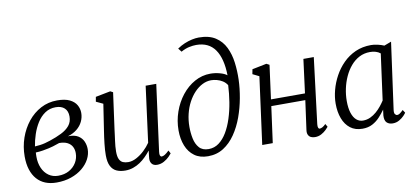

<svg xmlns="http://www.w3.org/2000/svg" viewBox="-75 -1092 2963 1365"><g transform="rotate(-10 1406.5 -409.5)"><path d="M238.5 9Q193 9 157.5 -5.2Q122 -19.5 97 -47.8Q72 -76 58.8 -117.2Q45.5 -158.5 45.5 -212.5Q45.5 -282.5 67.5 -345.8Q89.5 -409 129.2 -458.8Q169 -508.5 223 -537Q277 -565.5 341.5 -565.5Q398 -565.5 431.8 -548.8Q465.5 -532 480.5 -505.5Q495.5 -479 495.5 -448.5Q495.5 -415.5 481.2 -386Q467 -356.5 439.8 -334.5Q412.5 -312.5 373.5 -301Q420 -302 446.5 -285.5Q473 -269 484.5 -242.5Q496 -216 496 -187Q496 -150.5 477.8 -115.5Q459.5 -80.5 425.2 -52.2Q391 -24 343.5 -7.5Q296 9 238.5 9ZM257.5 -36.5Q303 -36.5 336.5 -55.2Q370 -74 388.8 -105.2Q407.5 -136.5 407.5 -173.5Q407.5 -199.5 396.8 -220Q386 -240.5 363 -252.5Q340 -264.5 303.5 -264.5Q296 -262.5 283.8 -258Q271.5 -253.5 256 -248.8Q240.5 -244 224 -240.5Q205 -236.5 180.8 -232.2Q156.5 -228 128.5 -227Q128 -219 127.8 -211.2Q127.5 -203.5 127.5 -196Q127.5 -151 143.2 -114.8Q159 -78.5 188.5 -57.5Q218 -36.5 257.5 -36.5ZM130 -270.5Q151 -272 168.5 -274.2Q186 -276.5 203.8 -281Q221.5 -285.5 242.5 -292.5Q289.5 -308 327.2 -326.8Q365 -345.5 387 -372.2Q409 -399 409 -438Q409 -477.5 386.2 -498.5Q363.5 -519.5 323 -519.5Q279 -519.5 245.5 -496.8Q212 -474 188.8 -437Q165.5 -400 151 -356.2Q136.5 -312.5 130 -270.5Z M733.5 10Q697.5 10 671 -2Q644.5 -14 629.8 -42.5Q615 -71 615 -121Q615 -138.5 616.2 -159.5Q617.5 -180.5 620.2 -204Q623 -227.5 626 -251Q629 -274.5 632.5 -295L661.5 -485L611.5 -508.5L617.5 -542.5L725 -563.5L744 -553.5L708 -291Q705.5 -270 702.8 -249.8Q700 -229.5 697.5 -210Q695 -190.5 693.2 -171.5Q691.5 -152.5 691.5 -134Q691.5 -98 700.8 -78.8Q710 -59.5 726.5 -52.5Q743 -45.5 765.5 -45.5Q794 -45.5 824.2 -61.8Q854.5 -78 881.5 -103.5Q908.5 -129 927 -156.5L980 -559H1056.5L992.5 -79.5Q990 -61 994 -52.2Q998 -43.5 1005.5 -43.5Q1015.5 -43.5 1028.5 -51.5Q1041.5 -59.5 1059.5 -77L1071.5 -54.5Q1067 -48 1051.8 -32.5Q1036.5 -17 1013.5 -4Q990.5 9 963 9Q936 9 923.5 -9Q911 -27 916 -56.5Q916 -58 916.5 -62.8Q917 -67.5 918 -74Q919 -80.5 919.5 -87Q920 -93.5 921 -99L920 -100Q904 -79.5 884.2 -59.8Q864.5 -40 841 -24.2Q817.5 -8.5 790.5 0.8Q763.5 10 733.5 10Z M1330.5 12Q1272 12 1233 -16.5Q1194 -45 1174.5 -94.2Q1155 -143.5 1155 -205Q1155 -274 1177.5 -338.2Q1200 -402.5 1240.2 -453.5Q1280.5 -504.5 1333.8 -534Q1387 -563.5 1447.5 -563.5Q1480.5 -563.5 1514.2 -554.5Q1548 -545.5 1566 -531Q1565 -591.5 1553.2 -638.2Q1541.5 -685 1519 -717.2Q1496.5 -749.5 1462.8 -765.8Q1429 -782 1383.5 -782Q1360 -782 1332 -776Q1304 -770 1273.5 -753L1253.5 -778.5Q1278.5 -796 1306.5 -807.8Q1334.5 -819.5 1361.2 -825.2Q1388 -831 1410.5 -831Q1484.5 -831 1530.5 -801.2Q1576.5 -771.5 1600.8 -721.5Q1625 -671.5 1632.8 -610.5Q1640.5 -549.5 1638.5 -486.5Q1636.5 -424 1624 -355.2Q1611.5 -286.5 1588 -221.5Q1564.5 -156.5 1528.2 -103.5Q1492 -50.5 1443 -19.2Q1394 12 1330.5 12ZM1343.5 -37.5Q1385 -37.5 1418 -62Q1451 -86.5 1476 -128.5Q1501 -170.5 1518.5 -225Q1536 -279.5 1545.8 -340Q1555.5 -400.5 1558.5 -461Q1546 -481 1526.5 -493.2Q1507 -505.5 1485.2 -511Q1463.5 -516.5 1445 -516.5Q1412 -516.5 1381.2 -501Q1350.5 -485.5 1324 -457.8Q1297.5 -430 1277.5 -392.5Q1257.5 -355 1246.5 -310Q1235.5 -265 1235.5 -216.5Q1235.5 -172.5 1244 -131.5Q1252.5 -90.5 1275.8 -64Q1299 -37.5 1343.5 -37.5Z M2134 -78Q2132 -60 2135.8 -51.8Q2139.5 -43.5 2145 -43.5Q2154 -43.5 2165.2 -49.2Q2176.5 -55 2190.5 -69L2203 -47Q2198.5 -41 2184.5 -27Q2170.5 -13 2149.5 -1.5Q2128.5 10 2103.5 10Q2086.5 10 2073.8 4Q2061 -2 2054.5 -15.5Q2048 -29 2051 -50L2080 -261H1834.5L1799 0H1723L1788 -485L1741.5 -508L1748 -542.5L1852 -563.5L1873 -552.5L1840.5 -308.5H2086L2117.5 -552H2192.5Z M2686.5 -85.5Q2683 -61 2690.2 -52.2Q2697.5 -43.5 2705.5 -43.5Q2715.5 -43.5 2725.5 -50.8Q2735.5 -58 2749.5 -71.5L2763.5 -50Q2760 -43.5 2746.5 -29.2Q2733 -15 2711.8 -2.5Q2690.5 10 2664.5 10Q2637.5 10 2621.5 -5.2Q2605.5 -20.5 2607.5 -56.5L2613 -98.5Q2594.5 -72.5 2571.5 -47.5Q2548.5 -22.5 2517.8 -6.2Q2487 10 2446 10Q2393.5 10 2358.5 -17Q2323.5 -44 2305.8 -91Q2288 -138 2288 -198.5Q2288 -245 2301.2 -295.8Q2314.5 -346.5 2340.5 -394.5Q2366.5 -442.5 2405 -481.2Q2443.5 -520 2494.2 -542.8Q2545 -565.5 2607.5 -565.5Q2628.5 -565.5 2654.2 -559.8Q2680 -554 2701 -545L2752.5 -564.5ZM2666 -495Q2651 -507 2632.2 -512.5Q2613.5 -518 2592 -518Q2549 -518 2514 -499.8Q2479 -481.5 2452 -449.8Q2425 -418 2406.5 -377.5Q2388 -337 2378.5 -292.2Q2369 -247.5 2369 -203.5Q2369 -151.5 2380.5 -116.5Q2392 -81.5 2412.5 -64Q2433 -46.5 2459.5 -46.5Q2488 -46.5 2512.5 -58Q2537 -69.5 2557.2 -87.2Q2577.5 -105 2593.5 -125Q2609.5 -145 2621 -163Z"/></g></svg>

Font: Merriweather 24pt Light
Style: Italic
Weight: 300
Italic angle: -7.8°
Version: Version 2.101